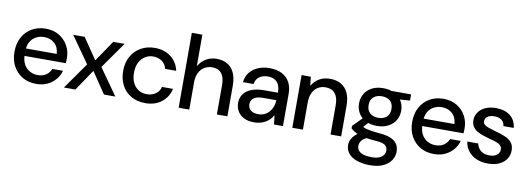

<svg xmlns="http://www.w3.org/2000/svg" viewBox="-67 -1134 4890 1780"><g transform="rotate(10 2378.0 -244.0)"><path d="M280 12Q207 12 151 -20.5Q95 -53 63 -111Q31 -169 31 -247Q31 -325 62.5 -383.5Q94 -442 150.5 -475Q207 -508 281 -508Q354 -508 407.5 -475.5Q461 -443 490.5 -390Q520 -337 520 -272Q520 -262 519.5 -250Q519 -238 518 -225H104V-295H420Q417 -358 377.5 -393.5Q338 -429 280 -429Q239 -429 204.5 -411Q170 -393 149.5 -357.5Q129 -322 129 -267V-239Q129 -184 149.5 -146.5Q170 -109 205 -90Q240 -71 279 -71Q326 -71 358 -92.5Q390 -114 405 -151H505Q492 -104 461 -67.5Q430 -31 384.5 -9.5Q339 12 280 12Z M540 0 715 -248 540 -496H648L781 -300H784L917 -496H1024L849 -248L1024 0H917L784 -197H781L648 0Z M1307 12Q1230 12 1173 -21Q1116 -54 1085 -112.5Q1054 -171 1054 -248Q1054 -325 1086.5 -383.5Q1119 -442 1176.5 -475Q1234 -508 1307 -508Q1398 -508 1459.5 -460.5Q1521 -413 1538 -333H1434Q1424 -378 1388.5 -402.5Q1353 -427 1306 -427Q1266 -427 1232 -406.5Q1198 -386 1177 -346.5Q1156 -307 1156 -248Q1156 -205 1167.5 -172.5Q1179 -140 1199.5 -117.5Q1220 -95 1247 -83.5Q1274 -72 1306 -72Q1338 -72 1364.5 -83Q1391 -94 1409.5 -114.5Q1428 -135 1434 -163H1538Q1521 -84 1459.5 -36Q1398 12 1307 12Z M1620 0V-705H1719V-413H1722Q1750 -459 1793.5 -483.5Q1837 -508 1890 -508Q1948 -508 1990.5 -483.5Q2033 -459 2056 -409.5Q2079 -360 2079 -286V0H1980V-276Q1980 -348 1951 -385.5Q1922 -423 1862 -423Q1822 -423 1789.5 -403.5Q1757 -384 1738.5 -347Q1720 -310 1720 -257V0Z M2333 12Q2273 12 2233.5 -8.5Q2194 -29 2174.5 -64Q2155 -99 2155 -140Q2155 -189 2180.5 -224Q2206 -259 2254.5 -278Q2303 -297 2371 -297H2502Q2502 -342 2488.5 -371Q2475 -400 2449 -414.5Q2423 -429 2386 -429Q2340 -429 2306.5 -406.5Q2273 -384 2266 -337H2166Q2172 -392 2202 -429.5Q2232 -467 2280 -487.5Q2328 -508 2386 -508Q2457 -508 2505 -483Q2553 -458 2577.5 -412.5Q2602 -367 2602 -305V0H2518L2508 -83H2505Q2492 -60 2474.5 -42.5Q2457 -25 2435 -13Q2413 -1 2387.5 5.5Q2362 12 2333 12ZM2356 -69Q2390 -69 2416.5 -82Q2443 -95 2461.5 -117.5Q2480 -140 2489.5 -168Q2499 -196 2500 -226H2381Q2337 -226 2310.5 -216Q2284 -206 2272 -188Q2260 -170 2260 -146Q2260 -123 2271.5 -105.5Q2283 -88 2304.5 -78.5Q2326 -69 2356 -69Z M2690 0V-496H2777L2786 -415H2789Q2814 -458 2856.5 -483Q2899 -508 2958 -508Q3017 -508 3060 -483.5Q3103 -459 3126.5 -410Q3150 -361 3150 -286V0H3050V-276Q3050 -348 3019.5 -385.5Q2989 -423 2929 -423Q2889 -423 2857.5 -403.5Q2826 -384 2808 -347Q2790 -310 2790 -257V0Z M3459 217Q3391 217 3338.5 199.5Q3286 182 3256.5 148Q3227 114 3227 65Q3227 39 3239.5 13.5Q3252 -12 3279 -35.5Q3306 -59 3351 -79L3405 -34Q3356 -15 3339 9Q3322 33 3322 60Q3322 86 3338.5 104.5Q3355 123 3385.5 132Q3416 141 3459 141Q3502 141 3529.5 130.5Q3557 120 3571 100.5Q3585 81 3585 56Q3585 26 3562 7.5Q3539 -11 3473 -15Q3416 -19 3376.5 -26Q3337 -33 3310 -43Q3283 -53 3264.5 -65Q3246 -77 3232 -90V-113L3333 -215L3395 -189L3305 -87L3322 -130Q3332 -124 3342.5 -118.5Q3353 -113 3371 -108Q3389 -103 3418 -98.5Q3447 -94 3494 -90Q3560 -85 3601.5 -67.5Q3643 -50 3662 -20Q3681 10 3681 53Q3681 93 3657.5 130.5Q3634 168 3584.5 192.5Q3535 217 3459 217ZM3458 -153Q3395 -153 3350.5 -177Q3306 -201 3283 -241Q3260 -281 3260 -331Q3260 -380 3283 -420Q3306 -460 3350.5 -484Q3395 -508 3458 -508Q3521 -508 3565.5 -484Q3610 -460 3633.5 -420Q3657 -380 3657 -331Q3657 -281 3633.5 -241Q3610 -201 3565.5 -177Q3521 -153 3458 -153ZM3458 -229Q3507 -229 3536 -255Q3565 -281 3565 -330Q3565 -381 3536 -406.5Q3507 -432 3458 -432Q3410 -432 3380 -406.5Q3350 -381 3350 -330Q3350 -281 3380 -255Q3410 -229 3458 -229ZM3539 -424 3515 -496H3721V-438Z M4024 12Q3951 12 3895 -20.5Q3839 -53 3807 -111Q3775 -169 3775 -247Q3775 -325 3806.5 -383.5Q3838 -442 3894.5 -475Q3951 -508 4025 -508Q4098 -508 4151.5 -475.5Q4205 -443 4234.5 -390Q4264 -337 4264 -272Q4264 -262 4263.5 -250Q4263 -238 4262 -225H3848V-295H4164Q4161 -358 4121.5 -393.5Q4082 -429 4024 -429Q3983 -429 3948.5 -411Q3914 -393 3893.5 -357.5Q3873 -322 3873 -267V-239Q3873 -184 3893.5 -146.5Q3914 -109 3949 -90Q3984 -71 4023 -71Q4070 -71 4102 -92.5Q4134 -114 4149 -151H4249Q4236 -104 4205 -67.5Q4174 -31 4128.5 -9.5Q4083 12 4024 12Z M4533 12Q4471 12 4423 -9Q4375 -30 4346 -67.5Q4317 -105 4310 -156H4412Q4417 -133 4431 -112Q4445 -91 4470.5 -78Q4496 -65 4533 -65Q4566 -65 4587 -75Q4608 -85 4618.5 -100.5Q4629 -116 4629 -135Q4629 -159 4615 -173.5Q4601 -188 4574 -198Q4547 -208 4510 -217Q4479 -226 4447.5 -236Q4416 -246 4389.5 -261.5Q4363 -277 4347 -301Q4331 -325 4331 -361Q4331 -402 4354 -435.5Q4377 -469 4419 -488.5Q4461 -508 4519 -508Q4601 -508 4652.5 -468.5Q4704 -429 4712 -355H4615Q4611 -391 4585.5 -410.5Q4560 -430 4518 -430Q4475 -430 4452.5 -412.5Q4430 -395 4430 -368Q4430 -350 4442.5 -338Q4455 -326 4480.5 -317Q4506 -308 4544 -297Q4592 -284 4634 -268Q4676 -252 4702.5 -224Q4729 -196 4729 -147Q4730 -101 4706 -65Q4682 -29 4638 -8.5Q4594 12 4533 12Z"/></g></svg>

Font: DM Sans 9pt 36pt Medium
Style: Regular
Weight: 500
Version: Version 4.004;gftools[0.9.30]